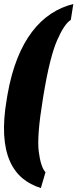

<svg xmlns="http://www.w3.org/2000/svg" viewBox="-35 -741 390 970"><path d="M171.4 209 194.8 129.4C178.7 111.3 167 75.7 160.6 23.4C154.3 -28.8 161.1 -116.7 181.6 -241.2L185.5 -265.1C206.5 -391.6 229.5 -482.4 253.4 -537.1C277.3 -591.8 300.3 -626.5 322.8 -640.6L335.4 -720.7C174.8 -681.2 51.8 -539.1 3.4 -265.6L-0.5 -242.2C-49.3 37.6 30.8 165.5 171.4 209Z"/></svg>

Font: Roboto Flex Super Cond Black
Style: Italic
Weight: 900
Width: 3
Italic angle: -10°
Designer: Berlow after Robertson
Foundry: Google
Version: Version 3.200;Glyphs 3.3 (3311)